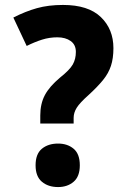

<svg xmlns="http://www.w3.org/2000/svg" viewBox="-20 -744 502 777"><path d="M235 -724Q337 -724 388 -675Q439 -626 439 -549Q439 -508 429 -477.5Q419 -447 396.5 -419.5Q374 -392 339 -360Q303 -328 290.5 -308Q278 -288 278 -267V-244H143V-277Q143 -324 161.5 -359Q180 -394 223 -430Q262 -461 274.5 -483Q287 -505 287 -534Q287 -563 266 -578Q245 -593 212 -593Q180 -593 150 -583.5Q120 -574 88 -558L34 -673Q83 -698 129.5 -711Q176 -724 235 -724ZM215 13Q175 13 149.5 -8.5Q124 -30 124 -75Q124 -121 149.5 -142Q175 -163 215 -163Q253 -163 278 -142Q303 -121 303 -75Q303 -30 278 -8.5Q253 13 215 13Z"/></svg>

Font: Noto Sans Malayalam SemiCondensed ExtraBold
Style: Regular
Weight: 800
Width: 4
Designer: Jelle Bosma - Monotype Design Team
Foundry: Monotype Imaging Inc.
Version: Version 2.104; ttfautohint (v1.8.4.7-5d5b)